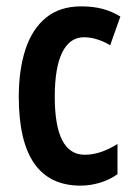

<svg xmlns="http://www.w3.org/2000/svg" viewBox="-20 -573 419 603"><path d="M233 10Q39 10 39 -269Q39 -354 60 -418Q81 -482 124.5 -517.5Q168 -553 235 -553Q273 -553 302.5 -545Q332 -537 358 -521L326 -431Q283 -456 244 -456Q199 -456 175.5 -408.5Q152 -361 152 -269Q152 -87 246 -87Q296 -87 349 -121V-26Q324 -8 293.5 1Q263 10 233 10Z"/></svg>

Font: Noto Sans Thai ExtCond SemBd
Style: Regular
Weight: 600
Width: 2
Designer: Monotype Design Team
Foundry: Monotype Imaging Inc.
Version: Version 2.002; ttfautohint (v1.8.4.7-5d5b)